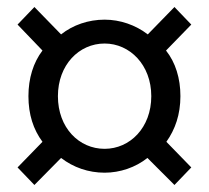

<svg xmlns="http://www.w3.org/2000/svg" viewBox="-20 -642 595 547"><path d="M78 -115 154 -192C189 -165 232 -150 278 -150C322 -150 366 -165 400 -192L477 -115L525 -165L454 -238C479 -273 494 -316 494 -368C494 -419 480 -464 453 -498L525 -572L477 -622L401 -544C366 -571 322 -586 278 -586C232 -586 188 -571 154 -544L78 -622L30 -572L101 -498C75 -464 61 -419 61 -368C61 -316 75 -273 101 -238L30 -165ZM278 -218C205 -218 145 -278 145 -368C145 -457 205 -518 278 -518C350 -518 411 -457 411 -368C411 -278 350 -218 278 -218Z"/></svg>

Font: Noto Sans Mono CJK SC
Style: Regular
Weight: 400
Designer: Ryoko NISHIZUKA 西塚涼子 (kana, bopomofo & ideographs); Paul D. Hunt (Latin, Greek & Cyrillic); Sandoll Communications 산돌커뮤니
Foundry: Adobe
Version: Version 2.004;hotconv 1.0.118;makeotfexe 2.5.65603